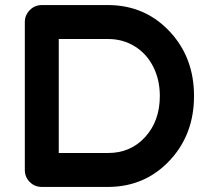

<svg xmlns="http://www.w3.org/2000/svg" viewBox="-20 -738 832 758"><path d="M411 -718Q554 -716 650 -613.5Q746 -511 746 -359Q746 -207 650 -104.5Q554 -2 411 0Q410 0 409 0H145Q117 0 97.5 -19.5Q78 -39 78 -67V-651Q78 -678 97.5 -698Q117 -718 145 -718H407Q408 -718 411 -718ZM611 -359Q611 -423 585 -474.5Q559 -526 512 -555Q465 -584 407 -584H212V-134H407Q496 -134 553.5 -197.5Q611 -261 611 -359Z"/></svg>

Font: Multiround Pro
Style: Regular
Weight: 400
Designer: Ivan Filipov, Sasha Pavljenko
Version: Version 1.005;Fontself Maker 3.5.4